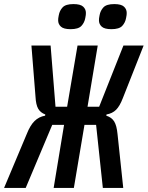

<svg xmlns="http://www.w3.org/2000/svg" viewBox="-55 -921 724 941"><path d="M76 -264Q93 -307 114.5 -328Q136 -349 166 -354L167 -360Q143 -369 132 -388.5Q121 -408 119 -447L99 -698H193L217 -398H274L325 -698H424L374 -398H431L550 -698H649L547 -440Q532 -401 514 -383Q496 -365 467 -360L466 -354Q492 -346 504.5 -326Q517 -306 521 -264L549 0H449L416 -309H359L307 0H208L259 -309H201L71 0H-35ZM291 -778Q257 -778 243.5 -790.5Q230 -803 230 -821Q230 -826 230.5 -831.5Q231 -837 233 -846Q237 -869 252 -885Q267 -901 305 -901Q339 -901 352.5 -888.5Q366 -876 366 -858Q366 -853 365.5 -847.5Q365 -842 363 -833Q359 -810 344 -794Q329 -778 291 -778ZM491 -778Q457 -778 443.5 -790.5Q430 -803 430 -821Q430 -826 430.5 -831.5Q431 -837 433 -846Q437 -869 452 -885Q467 -901 505 -901Q539 -901 552.5 -888.5Q566 -876 566 -858Q566 -853 565.5 -847.5Q565 -842 563 -833Q559 -810 544 -794Q529 -778 491 -778Z"/></svg>

Font: IBM Plex Mono Medium
Style: Italic
Weight: 500
Italic angle: -9°
Monospace: yes
Designer: Mike Abbink, Paul van der Laan, Pieter van Rosmalen
Foundry: Bold Monday
Version: Version 2.3